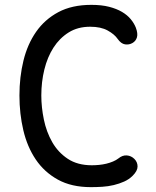

<svg xmlns="http://www.w3.org/2000/svg" viewBox="-20 -760 640 790"><path d="M60 -367Q60 -443 76.5 -510.5Q93 -578 128.5 -629Q164 -680 220 -710Q276 -740 356 -740Q398 -740 429 -732Q460 -724 482 -711Q504 -698 518 -681Q532 -664 539 -646Q548 -622 543.5 -606.5Q539 -591 525 -583Q511 -575 494.5 -577.5Q478 -580 464 -600Q451 -619 423 -634.5Q395 -650 351 -650Q300 -650 262.5 -626.5Q225 -603 200 -564Q175 -525 162.5 -474Q150 -423 150 -367Q150 -319 160.5 -268Q171 -217 195 -175Q219 -133 259 -106.5Q299 -80 358 -80Q372 -80 387.5 -81.5Q403 -83 417.5 -86.5Q432 -90 445 -95.5Q458 -101 467 -108Q484 -122 502 -120.5Q520 -119 533 -106Q546 -93 546 -75Q546 -57 526 -37Q511 -22 491 -13Q471 -4 448 1.5Q425 7 401 8.5Q377 10 354 10Q274 10 218 -21Q162 -52 127 -104Q92 -156 76 -224Q60 -292 60 -367Z"/></svg>

Font: Maple Mono NL
Style: Regular
Weight: 400
Monospace: yes
Designer: subframe7536
Version: Version 7.000